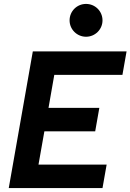

<svg xmlns="http://www.w3.org/2000/svg" viewBox="-20 -954 662 974"><path d="M24.4 0H500L521 -119.1H175.3L205.1 -287.6H462.9L483.9 -406.7H226.1L255.4 -574.2H601.1L622.1 -693.4H146.5L125.5 -574.2ZM416.5 -767.6C462.4 -767.6 500 -804.7 500 -850.6C500 -897.5 462.4 -934.1 416.5 -934.1C370.6 -934.1 333 -897.5 333 -850.6C333 -804.7 370.6 -767.6 416.5 -767.6Z"/></svg>

Font: Cascadia Mono PL
Style: Bold Italic
Weight: 700
Italic angle: -10°
Monospace: yes
Designer: Aaron Bell
Foundry: Saja Typeworks
Version: Version 2404.023